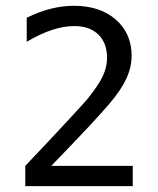

<svg xmlns="http://www.w3.org/2000/svg" viewBox="-20 -636 540 656"><path d="M155.3 -69.3H433.6V0H66.4V-69.3Q141.6 -148.4 198.2 -209.5Q254.9 -270.5 277.3 -295.9Q317.4 -345.7 331.5 -376.5Q345.7 -407.2 345.7 -438.5Q345.7 -489.3 315.9 -518.1Q286.1 -546.9 234.4 -546.9Q198.2 -546.9 157.7 -533.7Q117.2 -520.5 71.3 -493.2V-575.2Q112.3 -595.7 152.8 -606Q193.4 -616.2 232.4 -616.2Q322.3 -616.2 376 -568.8Q429.7 -521.5 429.7 -445.3Q429.7 -406.2 411.6 -367.2Q393.6 -328.1 353.5 -281.2Q331.1 -254.9 287.6 -208Q244.1 -161.1 155.3 -69.3Z"/></svg>

Font: BabelStone Pseudographica
Style: Regular
Weight: 400
Designer: Andrew West
Foundry: BabelStone
Version: Version 16.0.0